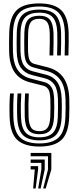

<svg xmlns="http://www.w3.org/2000/svg" viewBox="-20 -828 448 1096"><path d="M204.8 -61.8Q162.5 -61.8 142.9 -84.1Q123.2 -106.5 121.2 -161Q120.2 -197.5 120.8 -231.5Q121.2 -265.5 123 -294.5H144.5Q142.8 -261.5 142.2 -230.9Q141.8 -200.2 143 -161.5Q144.5 -119.8 157.6 -99.5Q170.8 -79.2 204.8 -79.2Q236.8 -79.2 251 -98.2Q265.2 -117.2 267 -162.2Q268 -194.5 268.1 -214.4Q268.2 -234.2 267.5 -260.5Q266.2 -301.5 256 -317.8Q245.8 -334 226 -339L151.2 -358Q94 -372.2 64.1 -414.5Q34.2 -456.8 32.2 -533Q31.5 -560.5 31.8 -588.2Q32 -616 32.8 -643.2Q35.5 -730.5 74.8 -769.5Q114 -808.5 204.5 -808.5Q288 -808.5 328.2 -771.1Q368.5 -733.8 371.8 -643Q372.5 -622.2 372.1 -583.4Q371.8 -544.5 370.5 -511.2H349Q350.2 -546.8 350.6 -583.8Q351 -620.8 350.2 -642Q347.2 -722.8 312.9 -756.8Q278.5 -790.8 204.5 -790.8Q126.8 -790.8 91.8 -756.6Q56.8 -722.5 54.2 -642.5Q53.5 -611 53.4 -585.1Q53.2 -559.2 53.8 -533.8Q55.8 -464.8 81.4 -428.1Q107 -391.5 156.8 -379L231.2 -359.8Q258 -353 272.8 -331.9Q287.5 -310.8 289 -261.2Q290 -233.2 289.8 -213.6Q289.5 -194 288.5 -161.5Q286.2 -107.8 267.1 -84.8Q248 -61.8 204.8 -61.8ZM204.8 -26.8Q141.5 -26.8 111.1 -56.5Q80.8 -86.2 78.2 -159.5Q77 -193.2 77.6 -231.2Q78.2 -269.2 80.2 -294.5H101.8Q99.8 -268.5 99 -234.9Q98.2 -201.2 99.8 -159.2Q102 -97.2 126.6 -70.8Q151.2 -44.2 204.8 -44.2Q258.8 -44.2 283.2 -71Q307.8 -97.8 310 -159.5Q311 -190.5 311.2 -211.6Q311.5 -232.8 310.8 -262Q309 -317.5 290.4 -344.8Q271.8 -372 236.2 -381L162 -399.8Q122 -410 99.6 -440.4Q77.2 -470.8 75.5 -534.5Q74.8 -559.2 75 -588.1Q75.2 -617 75.8 -642Q78 -714.5 108.9 -743.9Q139.8 -773.2 204.5 -773.2Q268.5 -773.2 297.2 -742.8Q326 -712.2 328.8 -641.2Q329.5 -620 329 -582.9Q328.5 -545.8 327.2 -511.2H305.8Q306.8 -543.5 307.4 -580.6Q308 -617.8 307 -641.2Q304.8 -702.8 281 -729.2Q257.2 -755.8 204.5 -755.8Q151.8 -755.8 125.5 -730.9Q99.2 -706 97.2 -641.8Q96.8 -613.8 96.6 -586.4Q96.5 -559 97 -535Q98.5 -480.5 116.1 -454.9Q133.8 -429.2 167.5 -420.8L241.2 -402Q285.5 -391 307.9 -357.8Q330.2 -324.5 332.2 -263Q333 -236 333 -214.4Q333 -192.8 331.8 -159.5Q329 -89.2 300 -58Q271 -26.8 204.8 -26.8ZM204.8 8.5Q121 8.5 79.6 -28.6Q38.2 -65.8 35 -158Q33.8 -188.2 34.2 -228.4Q34.8 -268.5 37.5 -294.5H59Q56.8 -268 56 -233.1Q55.2 -198.2 56.5 -158.5Q59.5 -77 94.8 -43.1Q130 -9.2 204.8 -9.2Q280.2 -9.2 315.2 -43.6Q350.2 -78 353.2 -158.8Q354.2 -186.5 354.6 -209Q355 -231.5 354 -263.8Q351.5 -333.8 324.5 -371.6Q297.5 -409.5 246.2 -423L173 -442.5Q146.8 -449.2 133.2 -469Q119.8 -488.8 118.8 -535.8Q118 -559 118.2 -585.9Q118.5 -612.8 119 -641Q120.5 -693.8 140.5 -716Q160.5 -738.2 204.5 -738.2Q245.8 -738.2 264.5 -715.9Q283.2 -693.5 285.5 -640Q286.2 -618.5 285.8 -582.5Q285.2 -546.5 284.2 -511.2H262.5Q263.8 -546.5 264.1 -582.9Q264.5 -619.2 264 -638.5Q262.2 -686.2 247.8 -703.5Q233.2 -720.8 204.5 -720.8Q170.2 -720.8 156 -701.9Q141.8 -683 140.5 -639Q139.2 -576 140.2 -536.5Q141.2 -497.8 150.2 -482.5Q159.2 -467.2 178.5 -462.5L251.2 -444Q311 -428.8 341.9 -385Q372.8 -341.2 375.5 -264.8Q376.2 -237.5 376.1 -213.5Q376 -189.5 374.8 -157.8Q371.2 -67.5 331 -29.5Q290.8 8.5 204.8 8.5ZM226.5 248 254 139.5V64H155V45H273V139.5L240.8 248ZM197.8 248 216.2 139.5V101.8H155V82.8H235.2V139.5L212 248ZM169.2 248 178.5 139.5H155V120.5H197.5V139.5L183.5 248Z"/></svg>

Font: Big Shoulders Inline Display
Style: Bold
Weight: 700
Designer: Patric King
Foundry: XO Type Co
Version: Version 1.000